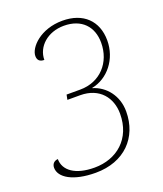

<svg xmlns="http://www.w3.org/2000/svg" viewBox="-136 -813 774 913"><g transform="rotate(-20 251.0 -357.0)"><path d="M191 10C336 10 426 -83 426 -215C426 -295 377 -355 312 -374V-375C395 -391 457 -469 457 -563C457 -662 393 -724 288 -724C176 -724 110 -653 110 -610C110 -588 122 -578 144 -578C144 -645 204 -699 286 -699C376 -699 426 -644 426 -563C426 -463 358 -387 256 -387H187L182 -362H246C346 -362 395 -294 395 -215C395 -87 306 -15 194 -15C97 -15 43 -55 43 -113C26 -112 12 -101 12 -80C12 -31 76 10 191 10Z"/></g></svg>

Font: Noto Serif SemiCondensed Thin
Style: Italic
Weight: 100
Width: 4
Italic angle: -12°
Designer: Monotype Design Team
Foundry: Monotype Imaging Inc.
Version: Version 2.013